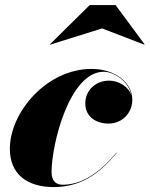

<svg xmlns="http://www.w3.org/2000/svg" viewBox="-20 -750 608 780"><path d="M394.5 -634.5 566.5 -568.5 567.5 -569.5 449.5 -729.5H344.5L182.5 -569.5L183.5 -568.5ZM454.5 -129.5 453.5 -130.5C401.5 -68 327 0.5 234.5 0.5C208 0.5 189.5 -14.5 189.5 -51C189.5 -165 262.5 -458.5 401.5 -458.5C442 -458.5 503.5 -420.5 514 -362.5C503 -398 461 -422.5 423.5 -422.5C368 -422.5 326.5 -382.5 326.5 -330C326.5 -275 371 -248 421 -248C475 -248 517.5 -289.5 517.5 -345C517.5 -414 448.5 -470 351.5 -470C170.5 -470 20 -295 20 -145C20 -45 87.5 10 198.5 10C324.5 10 400 -64 454.5 -129.5Z"/></svg>

Font: Bodoni* 96pt Fatface
Style: Italic
Weight: 900
Italic angle: -13°
Version: Version 2.3